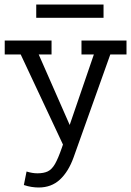

<svg xmlns="http://www.w3.org/2000/svg" viewBox="-20 -609 583 853"><path d="M152 224Q137 224 120.5 221.5Q104 219 86 213L98 153Q111 157 123 159Q135 161 146 161Q174 161 192 152.5Q210 144 224 120Q238 96 255 47L397 -367H342V-429H542V-367H470L307 90Q284 154 246 189Q208 224 152 224ZM277 70 72 -367H1V-429H209V-367H152L308 -12ZM141 -589H440V-530H141Z"/></svg>

Font: Podkova VF Beta
Style: Regular
Weight: 400
Designer: Ilya Yudin
Foundry: Cyreal (www.cyreal.org)
Version: Version 2.100